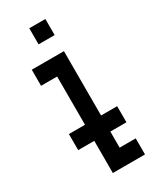

<svg xmlns="http://www.w3.org/2000/svg" viewBox="-226 -767 851 1034"><g transform="rotate(-30 200.0 -250.0)"><path d="M50 -400H150V-100H50V0H150V200H350V100H250V0H350V-100H250V-500H50ZM150 -600H250V-700H150Z"/></g></svg>

Font: Matrix Sans Video
Style: Regular
Weight: 400
Designer: Brad Neil
Version: Version 1.100